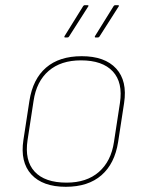

<svg xmlns="http://www.w3.org/2000/svg" viewBox="-20 -706 550 738"><path d="M233 12Q144 12 100.5 -35.5Q57 -83 70 -168L93 -318Q106 -402 157 -446Q208 -490 294 -490Q383 -490 426.5 -442.5Q470 -395 457 -310L434 -160Q421 -77 370 -32.5Q319 12 233 12ZM236 -4Q313 -4 360 -45Q407 -86 418 -160L441 -310Q453 -389 413.5 -431.5Q374 -474 291 -474Q214 -474 167 -433.5Q120 -393 109 -318L86 -168Q74 -89 113 -46.5Q152 -4 236 -4ZM347 -562Q345 -562 344.5 -563.5Q344 -565 345 -567L417 -683Q419 -685 420 -685.5Q421 -686 422 -686H434Q436 -686 437 -684.5Q438 -683 436 -681L362 -565Q360 -562 356 -562ZM230 -562Q228 -562 227.5 -563.5Q227 -565 228 -567L300 -683Q302 -685 303 -685.5Q304 -686 305 -686H317Q319 -686 320 -684.5Q321 -683 319 -681L245 -565Q243 -562 239 -562Z"/></svg>

Font: Sofia Sans Hairline
Style: Italic
Weight: 1
Italic angle: -9°
Designer: Botio Nikoltchev, Ani Petrova
Foundry: lettersoup
Version: Version 4.102